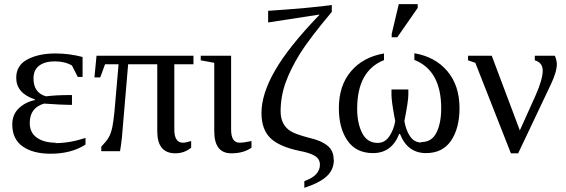

<svg xmlns="http://www.w3.org/2000/svg" viewBox="-20 -727 2720 923"><path d="M247 -41V-39Q315 -39 391 -64V-32Q323 12 223 12Q139 12 89 -23Q39 -58 39 -129Q39 -176 70 -206Q101 -236 148 -246V-249Q58 -279 58 -353Q58 -413 112 -441.5Q166 -470 246 -470Q314 -470 377 -453V-357H354L326 -412Q292 -432 243 -432Q196 -432 168.5 -411.5Q141 -391 141 -350Q141 -281 201 -264Q252 -270 311 -270H326V-223H311Q278 -223 192 -229Q123 -209 123 -136Q123 -89 157.5 -65Q192 -41 247 -41Z M899 -17Q866 10 823 10Q736 10 736 -96V-418H596Q570 -107 566 -65Q561 -21 557 0H467V-22Q491 -47 502 -65.5Q513 -84 520 -116Q525 -140 530 -188L550 -418H485L462 -355H434L444 -459H910V-418H818V-104Q818 -41 860 -41Q872 -41 899 -49Z M1092 10Q1010 10 1010 -96V-425L945 -437V-459H1091V-104Q1091 -41 1132 -41Q1152 -41 1189 -49V-17Q1151 10 1092 10Z M1584 40 1585 41Q1585 88 1552 119Q1519 151 1443 176V144Q1483 129 1500 110Q1518 90 1518 65Q1518 37 1493 22Q1468 7 1418 -2Q1323 -22 1280 -63Q1237 -105 1237 -184Q1237 -275 1302 -388Q1366 -500 1515 -655V-657L1269 -619V-675Q1479 -689 1575 -703V-670Q1467 -541 1422 -469Q1377 -396 1353 -330Q1329 -262 1329 -192Q1329 -126 1378 -96Q1400 -82 1464 -65Q1523 -52 1554 -27Q1584 -3 1584 40Z M2005 -42V-44Q2056 -44 2078.5 -90Q2101 -136 2101 -206Q2101 -388 1972 -439V-471Q2072 -454 2130.5 -385Q2189 -316 2189 -207Q2189 -111 2148.5 -51Q2108 9 2028 9Q1939 9 1903 -83H1899Q1863 9 1773 9Q1692 9 1650.5 -51Q1609 -111 1609 -207Q1609 -316 1667.5 -384.5Q1726 -453 1826 -470V-438Q1697 -387 1697 -204Q1697 -135 1721 -87.5Q1745 -40 1796 -40Q1830 -40 1851.5 -71.5Q1873 -103 1880 -145L1875 -171Q1862 -243 1862 -271V-297H1943V-271Q1943 -241 1924 -145Q1931 -102 1951 -72Q1971 -42 2005 -42ZM1863 -548V-564L1897 -707H1988V-689L1890 -548Z M2589 -388V-387Q2589 -426 2551 -437V-459H2647Q2655 -444 2657 -420Q2657 -382 2628 -321L2471 10H2436L2265 -425L2230 -437V-459H2344L2479 -100L2555 -269Q2589 -346 2589 -388Z"/></svg>

Font: Libra Serif Modern
Style: Regular
Weight: 400
Designer: Stefan Peev, Context Ltd
Foundry: Stefan Peev, Context Ltd
Version: Version 1.000